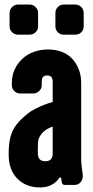

<svg xmlns="http://www.w3.org/2000/svg" viewBox="-20 -811 408 842"><path d="M211 -256Q194 -250 182 -242Q170 -234 162.5 -224.5Q155 -215 150 -203.5Q145 -192 146 -138Q146 -104 179 -104Q211 -104 211 -138ZM343 -44Q343 -42 343 -37Q343 -23 333 -11.5Q323 0 307 0H265Q253 0 251 -11L248 -32H241Q228 -12 206.5 -0.5Q185 11 156 11Q94 11 56 -27.5Q18 -66 18 -134Q18 -184 26.5 -212.5Q35 -241 48.5 -259.5Q62 -278 79.5 -294Q97 -310 114 -322Q156 -348 211 -364V-451Q211 -466 205.5 -473Q200 -480 187 -480Q173 -480 168 -473Q163 -466 163 -451V-437Q163 -422 151.5 -411.5Q140 -401 126 -401H68Q54 -401 43 -411.5Q32 -422 32 -437V-448Q32 -481 45 -508Q58 -535 79.5 -554.5Q101 -574 129.5 -584Q158 -594 191 -594Q223 -594 250 -584Q277 -574 295.5 -554.5Q314 -535 325 -508Q336 -481 336 -448V-120Q336 -101 338 -82.5Q340 -64 343 -44ZM347 -695Q347 -680 336.5 -669.5Q326 -659 310 -659H259Q244 -659 233.5 -669.5Q223 -680 223 -695V-754Q223 -769 233.5 -780Q244 -791 259 -791H310Q326 -791 336.5 -780Q347 -769 347 -754ZM147 -695Q147 -680 136 -669.5Q125 -659 110 -659H59Q44 -659 33 -669.5Q22 -680 22 -695V-754Q22 -769 33 -780Q44 -791 59 -791H110Q125 -791 136 -780Q147 -769 147 -754Z"/></svg>

Font: H.H. Samuel
Style: Regular
Weight: 900
Width: 1
Designer: deFharo
Foundry: deFharo
Version: Version 1.009